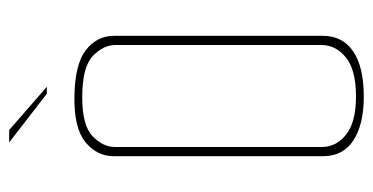

<svg xmlns="http://www.w3.org/2000/svg" viewBox="-217 -593 812 418"><g transform="rotate(-90 189.0 -384.0)"><path d="M188 2Q127 2 92.5 -20.5Q58 -43 58 -86V-543Q58 -579 88.5 -604Q119 -629 188 -628Q258 -627 289 -603Q320 -579 320 -542V-87Q320 -44 286 -21Q252 2 188 2ZM188 -15Q246 -15 273 -37Q300 -59 300 -90V-539Q300 -565 276 -588Q252 -611 186 -611Q125 -611 101.5 -588.5Q78 -566 78 -540V-89Q78 -58 105 -36.5Q132 -15 188 -15ZM194 -688 88 -770H115L209 -688Z"/></g></svg>

Font: Smooch Sans Thin
Style: Regular
Weight: 100
Designer: Robert E. Leuschke
Foundry: Robert E. Leuschke
Version: Version 1.010